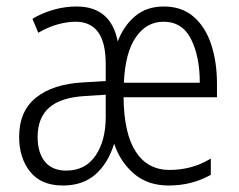

<svg xmlns="http://www.w3.org/2000/svg" viewBox="-20 -562 737 592"><path d="M485 -542Q541 -542 577.5 -510Q614 -478 631.5 -424Q649 -370 649 -304V-262H361Q362 -151 398.5 -94.5Q435 -38 503 -38Q535 -38 566.5 -46Q598 -54 630 -73V-23Q572 10 500 10Q436 10 393.5 -26Q351 -62 332 -119Q313 -58 274 -24Q235 10 174 10Q107 10 73 -32.5Q39 -75 39 -140Q39 -219 91 -261Q143 -303 237 -308L306 -312V-364Q306 -431 282.5 -463Q259 -495 213 -495Q188 -495 158.5 -487Q129 -479 98 -461L80 -504Q108 -521 143.5 -531.5Q179 -542 216 -542Q322 -542 343 -434Q361 -482 396.5 -512Q432 -542 485 -542ZM484 -495Q432 -495 399 -447.5Q366 -400 362 -307H596Q596 -388 569 -441.5Q542 -495 484 -495ZM244 -266Q168 -262 132 -230.5Q96 -199 96 -140Q96 -91 118.5 -63.5Q141 -36 184 -36Q243 -36 274.5 -82Q306 -128 306 -202V-270Z"/></svg>

Font: Noto Sans Khmer UI Condensed Light
Style: Regular
Weight: 300
Width: 3
Designer: Danh Hong and the Monotype Design Team
Foundry: Monotype Imaging Inc.
Version: Version 2.002; ttfautohint (v1.8.4.7-5d5b)